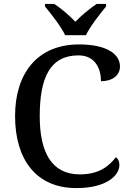

<svg xmlns="http://www.w3.org/2000/svg" viewBox="-20 -951 669 981"><path d="M313 -771H419C440 -816 491 -880 522 -918V-931H474C439 -908 395 -871 365 -840C335 -871 293 -908 257 -931H210V-918C241 -880 292 -816 313 -771ZM370 10C527 10 590 -56 590 -108C590 -127 583 -140 572 -148C538 -103 487 -60 388 -60C242 -60 183 -175 183 -358C183 -556 237 -668 381 -668C467 -668 496 -599 496 -536C554 -536 593 -566 593 -611C593 -675 525 -724 384 -724C169 -724 57 -574 57 -358C57 -137 164 10 370 10Z"/></svg>

Font: Noto Serif Georgian Medium
Style: Regular
Weight: 500
Designer: Monotype Design Team, Akaki Razmadze
Foundry: Google LLC
Version: Version 2.003